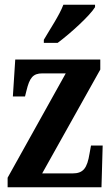

<svg xmlns="http://www.w3.org/2000/svg" viewBox="-20 -786 472 806"><path d="M164 -619V-606H222C276 -646 358 -721 379 -756V-766H246C229 -721 190 -664 164 -619ZM12 0H406L411 -175H362L356 -142C346 -80 330 -58 284 -58H157L401 -494V-536H44L34 -381H85L91 -405C104 -459 118 -478 158 -478H256L12 -40Z"/></svg>

Font: Noto Serif Bengali ExtraCondensed
Style: Regular
Weight: 400
Width: 2
Designer: Juan Bruce, Universal Thirst, Indian Type Foundry and the Monotype Design Team.
Foundry: Monotype Imaging Inc.
Version: Version 2.003